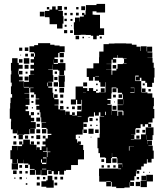

<svg xmlns="http://www.w3.org/2000/svg" viewBox="-20 -943 850 983"><path d="M393 -764H359V-793H358V-829H364V-853H388V-833H389V-858H409V-865H400V-877H412V-868H418V-889H420V-917H474V-923H518V-879H474V-885H454V-868H463V-867H492V-798H513V-764H487V-760H475V-742H457V-760H445V-764H419V-765H393ZM234 -848H233V-855H210V-887H233V-894H247V-910H265V-894H275V-912H297V-890H279V-887H302V-860H305V-822H300V-797H272V-819H234ZM396 -911H416V-891H396ZM309 -908H323V-894H309ZM220 -907H232V-895H220ZM370 -907H382V-895H370ZM184 -883H208V-859H184ZM369 -878H383V-864H369ZM310 -877H322V-865H310ZM340 -877H352V-865H340ZM310 -847H322V-835H310ZM341 -846H351V-836H341ZM321 -816V-806H311V-816ZM348 -813V-809H344V-813ZM308 -789H324V-773H308ZM339 -788H353V-774H339ZM385 -760V-742H367V-760ZM501 -756V-746H491V-756ZM402 -755H410V-747H402ZM438 -753V-749H434V-753ZM768 -519H759V-498H733V-519H724V-529H704V-545H696V-531H676V-551H690V-556H673V-528H703V-499H704V-470H735V-465H760V-443H768V-399H765V-385H770V-337H761V-316H740V-309H754V-293H738V-307H722V-295H710V-307H700V-287H675V-282H673V-254H651V-253H668V-230H702V-255H726V-291H766V-251H761V-226H733V-205H734V-223H758V-199H740V-197H762V-172H767V-130H756V-111H736V-128H732V-105H716V-91H703V-74H680V-68H693V-54H679V-67H676V-41H668V-19H647V-11H666V9H646V-10H644V17H617V20H575V13H552V-12H548V11H524V-13H547V-16H524V-13H488V-42H487V-80H585V-77H600V-80H585V-102H606V-106H581V-133H578V-139H554V-160H553V-134H549V-108H523V-134H519V-137H492V-159H484V-184H479V-238H490V-257H491V-315H490V-347H513V-349H494V-368H486V-351H466V-368H461V-346H435V-342H430V-317H407V-280H403V-254H374V-253H368V-230H375V-212H378V-219H394V-203H387V-201H406V-175H410V-127H381V-126H379V-98H344V-73H318V-69H308V-49H284V-67H277V-50H255V-67H245V-52H227V-70H242V-72H221V-46H191V-72H189V-48H163V-72H159V-48H133V-74H157V-78H133V-100H125V-106H101V-125H100V-107H72V-128H69V-108H43V-128H33V-174H41V-196H71V-174H72V-195H93V-203H78V-219H94V-204H99V-228H133V-204H138V-219H154V-203H139V-202H167V-175H168V-189H184V-175H193V-194H213V-203H198V-219H213V-234H225V-252H243V-258H223V-283H218V-288H193V-314H216V-316H191V-342H187V-368H183V-381H166V-401H181V-407H162V-435H181V-438H163V-460H155V-470H135V-492H152V-494H130V-467H105V-465H130V-437H111V-436H131V-406H111V-399H124V-383H111V-374H129V-353H138V-340H155V-322H138V-318H163V-284H135V-283H158V-259H134V-282H131V-256H104V-253H68V-275H67V-260H45V-281H36V-321H37V-335H30V-387H32V-415H34V-443H42V-461H36V-501H40V-520H35V-562H38V-581H36V-621H42V-645H70V-621H76V-611H96V-591H76V-581H74V-562H77V-551H96V-531H77V-527H102V-495H129V-498H103V-524H128V-559H155V-560H135V-582H154V-591H136V-611H154V-622H137V-640H154V-653H159V-670H155V-676H131V-706H155V-712H175V-722H237V-714H259V-710H285V-706H311V-676H285V-672H278V-649H259V-641H276V-621H256V-638H255V-616H277V-620H315V-582H308V-559H284V-582H277V-586H251V-612H250V-587H227V-585H250V-558H253V-524H227V-522H247V-500H227V-494H249V-468H253V-443H257V-460H275V-442H258V-435H280V-407H259V-404H279V-383H287V-400H305V-382H288V-379H314V-355H315V-372H337V-355H349V-368H363V-354H350V-352H374V-373H397V-380H398V-409H400V-432H397V-410H375V-432H369V-408H343V-434H367V-500H405V-492H427V-477H435V-492H457V-477H472V-468H487V-470H520V-522H518V-499H494V-522H487V-530H465V-549H457V-530H435V-549H424V-593H458V-619H487V-650H488V-679H510V-717H537V-720H566V-721H626V-720H655V-714H679V-704H699V-682H701V-706H731V-680H733V-704H759V-678H735V-675H760V-647H735V-646H761V-622H767V-596H771V-546H768ZM107 -700H125V-682H107ZM78 -699H94V-683H78ZM307 -672V-650H285V-672ZM138 -653V-669H154V-653ZM123 -668V-654H109V-668ZM88 -663V-659H84V-663ZM580 -661V-647H559V-640H575V-622H557V-638H551V-616H525V-615H550V-587H523V-586H551V-560H555V-582H576V-591H582V-615H609V-618H628V-620H615V-642H628V-644H609V-647H582V-661ZM102 -645H130V-617H102ZM77 -640H95V-622H77ZM304 -639V-623H288V-639ZM106 -611H126V-591H106ZM575 -592H557V-610H575ZM77 -580H95V-562H77ZM260 -565V-577H272V-565ZM111 -566V-576H121V-566ZM312 -525H310V-497H282V-525H280V-557H312ZM468 -554V-552H487V-554ZM126 -531H106V-551H126ZM274 -533H258V-549H274ZM255 -522H277V-500H255ZM406 -521H426V-501H406ZM225 -520H222V-502H225ZM711 -506V-516H721V-506ZM472 -515H480V-507H472ZM576 -495H552V-465H550V-437H530V-431H546V-411H530V-407H552V-376H581V-350H585V-372H607V-353H612V-374H609V-377H582V-405H609V-407H582V-435H609V-460H605V-468H583V-491H576ZM647 -467H668V-494H649V-492H667V-470H647ZM284 -493H308V-469H284ZM496 -471V-491H516V-471ZM576 -471H556V-491H576ZM725 -472H707V-490H725ZM752 -487V-475H740V-487ZM271 -486V-476H261V-486ZM472 -485H480V-477H472ZM420 -469V-470H405V-469ZM605 -442H587V-460H605ZM288 -459H304V-443H288ZM139 -458H153V-444H139ZM559 -458H573V-444H559ZM611 -434H610V-408H611ZM303 -428V-414H289V-428ZM141 -426H151V-416H141ZM568 -423V-419H564V-423ZM376 -381V-401H396V-381ZM556 -401H576V-381H556ZM349 -398H363V-384H349ZM331 -386H321V-396H331ZM149 -394V-388H143V-394ZM551 -375H550V-354H551ZM522 -354V-371H518V-354ZM138 -369H154V-353H138ZM171 -356V-366H181V-356ZM377 -347H397V-349H377ZM186 -321H166V-341H186ZM438 -339H454V-323H438ZM471 -336H481V-326H471ZM184 -309V-293H168V-309ZM424 -309V-293H408V-309ZM450 -305V-297H442V-305ZM479 -304V-298H473V-304ZM459 -258H433V-284H459ZM195 -282H217V-260H195ZM186 -261H166V-281H186ZM425 -280V-262H407V-280ZM485 -262H467V-280H485ZM678 -279H694V-263H678ZM723 -264H709V-278H723ZM75 -252H97V-230H75ZM186 -231H166V-251H186ZM730 -228H731V-251H730ZM108 -233V-249H124V-233ZM694 -233H678V-249H694ZM199 -234V-248H213V-234ZM50 -235V-247H62V-235ZM140 -235V-247H152V-235ZM389 -244V-238H383V-244ZM448 -239H444V-243H448ZM650 -229V-227H667V-229ZM64 -203H48V-219H64ZM183 -218V-204H169V-218ZM643 -194H666V-195H643V-194H640V-172H643ZM222 -188H219V-168H200V-165H220V-139H223V-164H238V-167H222ZM195 -127H190V-110H195V-103H217V-110H218V-137H200V-132H217V-110H195ZM555 -132H577V-110H555ZM499 -128H513V-114H499ZM72 -75H40V-107H72ZM607 -87H608V-101H607ZM124 -83H108V-99H124ZM93 -84H79V-98H93ZM512 -97V-85H500V-97ZM530 -85V-97H542V-85ZM572 -97V-85H560V-97ZM217 -79H195V-76H217ZM65 -52H47V-70H65ZM93 -54H79V-68H93ZM122 -55H110V-67H122ZM713 -58V-64H719V-58ZM744 -59V-63H748V-59ZM700 -17H729V-48H763V-14H732V15H700ZM224 -43H248V-20H255V18H217V13H192V-15H217V-20H224ZM728 -19H704V-43H728ZM169 -24V-38H183V-24ZM273 -24H259V-38H273ZM303 -24H289V-38H303ZM92 -25H80V-37H92ZM200 -25V-37H212V-25ZM680 -25V-37H692V-25ZM59 -28H53V-34H59ZM114 -29V-33H118V-29ZM697 10H675V-12H697ZM184 7H168V-9H184ZM273 6H259V-8H273ZM120 3H112V-5H120Z"/></svg>

Font: Rubik-Storm
Style: Regular
Weight: 400
Designer: NaN (generative design), Hubert & Fischer (Rubik source font outlines)
Foundry: NaN, Hubert & Fischer
Version: Version 1.000